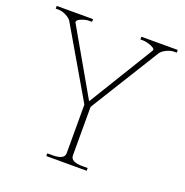

<svg xmlns="http://www.w3.org/2000/svg" viewBox="-126 -814 895 929"><g transform="rotate(20 321.5 -350.0)"><path d="M211 -14H238Q268 -14 283.5 -22Q299 -30 299 -47V-297L92 -652Q84 -665 63.5 -675.5Q43 -686 24 -686H10V-700H197V-686H183Q165 -686 143.5 -677.5Q122 -669 122 -659Q122 -656 123 -655L315 -320L520 -655Q527 -666 502.5 -676Q478 -686 458 -686H446V-700H633V-686H619Q601 -686 580 -675.5Q559 -665 551 -652L331 -297V-47Q331 -30 346.5 -22Q362 -14 392 -14H419V0H211Z"/></g></svg>

Font: Taviraj Thin
Style: Regular
Weight: 100
Designer: Katatrad Team
Foundry: CadsonDemak
Version: Version 1.030